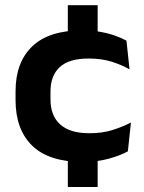

<svg xmlns="http://www.w3.org/2000/svg" viewBox="-20 -620 566 753"><path d="M363 -434.5H246V-599.5H363ZM363 113.5H246V-56.5H363ZM304 15Q172 15 106.5 -48.5Q41 -112 41 -227.5V-262Q41 -375.5 106.5 -438.2Q172 -501 303 -501Q340.5 -501 372.8 -495.2Q405 -489.5 431 -480.2Q457 -471 476 -460.5L488 -348Q457.5 -365.5 418 -378Q378.5 -390.5 327.5 -390.5Q251 -390.5 214.5 -357Q178 -323.5 178 -260.5V-230Q178 -166.5 216 -132Q254 -97.5 330.5 -97.5Q381 -97.5 420.2 -109.8Q459.5 -122 493.5 -139.5L481.5 -26.5Q451.5 -10 406.2 2.5Q361 15 304 15Z"/></svg>

Font: AnekLatin_SemiExpandedSemiBold
Style: Regular
Weight: 600
Width: 6
Designer: Yesha Goshar
Foundry: Ek Type
Version: Version 1.003